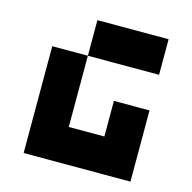

<svg xmlns="http://www.w3.org/2000/svg" viewBox="-95 -720 814 814"><g transform="rotate(15 312.5 -312.5)"><path d="M390.6 -156.2V-312.5H546.9V0H78.1V-468.8H234.4V-625H546.9V-468.8H234.4V-156.2Z"/></g></svg>

Font: Sorena-Fanum Normal
Style: Regular
Weight: 400
Designer: Mohammad Darvishi
Version: Version 1.000;March 20, 2024;FontCreator 15.0.0.2958 64-bit